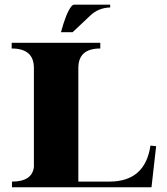

<svg xmlns="http://www.w3.org/2000/svg" viewBox="-20 -790 703 810"><path d="M310.5 -23.9H441.4Q592.5 -23.9 614.7 -175.8L638.7 -173.3L619.1 0H30.5V-23.9Q116 -23.9 123 -85.9Q123 -85.9 123 -503.4Q123 -585.4 29.3 -585.4V-609.4H403.1V-585.4Q310.5 -585.4 310.5 -503.4ZM237.1 -654.1Q258.8 -733.6 279.5 -761Q286.6 -770.3 292.5 -770.3H444.8V-758.5Q395.8 -757.3 361.1 -724.6L286.4 -654.1Z"/></svg>

Font: itsadzoke
Style: Regular
Weight: 700
Width: 7
Version: Version 0.45